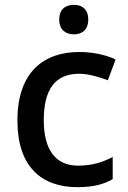

<svg xmlns="http://www.w3.org/2000/svg" viewBox="-20 -764 530 794"><path d="M286 -744C252 -744 225 -727 225 -683C225 -640 252 -622 286 -622C318 -622 345 -640 345 -683C345 -727 318 -744 286 -744ZM300 10C365 10 407 -1 446 -23V-115C407 -94 362 -79 303 -79C210 -79 161 -144 161 -267C161 -394 208 -459 307 -459C345 -459 389 -446 426 -432L458 -518C423 -535 368 -549 308 -549C160 -549 52 -465 52 -266C52 -75 151 10 300 10Z"/></svg>

Font: Noto Sans Malayalam Medium
Style: Regular
Weight: 500
Designer: Jelle Bosma - Monotype Design Team
Foundry: Monotype Imaging Inc.
Version: Version 2.104